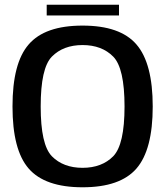

<svg xmlns="http://www.w3.org/2000/svg" viewBox="-20 -789 708 814"><path d="M330 5C436.5 5 512.5 -21.5 558.5 -74.5C604.5 -127.5 627.5 -215 627.5 -337.5C627.5 -459.5 604.5 -547.5 558.5 -600.5C512.5 -654 436.5 -680.5 330 -680.5C223.5 -680.5 147.5 -654 101.5 -600.5C55.5 -547.5 33 -460 33 -337.5C33 -215 55.5 -127.5 101.5 -74.5C147.5 -21.5 224 5 330 5ZM330 -77.5C275.5 -77.5 232 -94 200 -126.5C168 -159.5 152.5 -229.5 152.5 -337.5C152.5 -446 168 -516.5 200 -549C232 -581.5 275.5 -598 330 -598C384.5 -598 428 -581.5 460 -549C492 -516.5 508 -446 508 -337.5C508 -229.5 492 -159.5 460 -126.5C428 -94 384.5 -77.5 330 -77.5ZM178 -723.5H484.5V-769H178Z"/></svg>

Font: Anybody Medium
Style: Regular
Weight: 500
Designer: Tyler Finck
Foundry: Etcetera Type Company
Version: Version 1.110